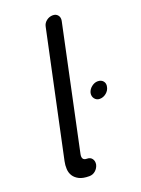

<svg xmlns="http://www.w3.org/2000/svg" viewBox="-140 -793 627 856"><g transform="rotate(-20 173.5 -365.0)"><path d="M293 -308Q278 -308 269 -319.5Q260 -331 263 -347Q267 -363 281 -374Q295 -385 310 -385Q327 -385 336 -374Q345 -363 341 -347Q338 -331 324 -319.5Q310 -308 293 -308ZM147 -77Q164 -77 172 -65.5Q180 -54 177 -38Q173 -22 160.5 -11Q148 0 131 0Q101 0 83.5 -9Q66 -18 57 -32Q48 -46 47 -64.5Q46 -83 50 -101L176 -693Q179 -709 192.5 -719.5Q206 -730 223 -730Q238 -730 246.5 -719.5Q255 -709 252 -693L128 -108Q121 -77 147 -77Z"/></g></svg>

Font: VDS Compensated
Style: Light Italic
Weight: 300
Italic angle: -12°
Designer: artmaker
Foundry: artmaker
Version: Version 1.000 2012 initial release